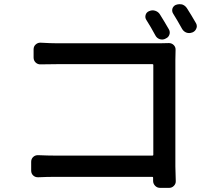

<svg xmlns="http://www.w3.org/2000/svg" viewBox="-20 -870 1040 935"><path d="M802.7 -726.6Q809.6 -713.9 804.7 -700.7Q799.8 -687.5 787.1 -682.6L784.2 -680.7Q770.5 -674.8 756.8 -679.7Q743.2 -684.6 736.3 -698.2Q714.8 -738.3 692.4 -773.4Q685.5 -784.2 689 -796.9Q692.4 -809.6 705.1 -815.4L708 -816.4Q721.7 -822.3 736.3 -817.4Q751 -812.5 758.8 -799.8Q780.3 -765.6 802.7 -726.6ZM834 -578.1V-59.6Q834 -35.2 835.9 10.7Q836.9 24.4 827.1 34.7Q817.4 44.9 803.7 44.9H759.8Q745.1 44.9 735.4 34.7Q725.6 24.4 725.6 10.7Q725.6 2 725.6 -4.9Q725.6 -8.8 721.7 -8.8H251Q209 -8.8 167 -6.8Q152.3 -5.9 142.1 -15.1Q131.8 -24.4 131.8 -39.1V-82Q131.8 -96.7 142.1 -106Q152.3 -115.2 167 -114.3Q212.9 -112.3 248 -112.3H722.7Q726.6 -112.3 726.6 -116.2V-553.7Q726.6 -557.6 722.7 -557.6H259.8Q228.5 -557.6 178.7 -556.6Q164.1 -555.7 153.8 -565.4Q143.6 -575.2 143.6 -589.8V-629.9Q143.6 -644.5 154.3 -653.8Q165 -663.1 178.7 -662.1Q227.5 -659.2 259.8 -659.2H756.8Q777.3 -659.2 802.7 -660.2Q816.4 -660.2 826.2 -650.4Q835.9 -640.6 835 -626Q834 -595.7 834 -578.1ZM823.2 -803.7Q818.4 -810.5 818.4 -819.3Q818.4 -823.2 819.3 -827.1Q823.2 -839.8 835 -845.7L837.9 -846.7Q845.7 -849.6 854.5 -849.6Q860.4 -849.6 866.2 -848.6Q880.9 -843.8 889.6 -831.1Q911.1 -797.9 934.6 -756.8Q938.5 -750 938.5 -742.2Q938.5 -737.3 936.5 -732.4Q931.6 -718.8 918.9 -712.9L916 -711.9Q908.2 -709 901.4 -709Q894.5 -709 888.7 -710.9Q875 -715.8 867.2 -728.5Q842.8 -772.5 823.2 -803.7Z"/></svg>

Font: Gen Jyuu Gothic L Monospace Medium
Style: Regular
Weight: 500
Designer: [Source Han Sans]
Ryoko NISHIZUKA  (kana & ideographs); Paul D. Hunt (Latin, Greek & Cyrillic); Wenlong ZHANG  (bopomofo
Version: Version 1.002.20150607